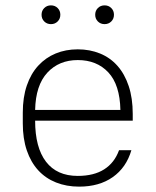

<svg xmlns="http://www.w3.org/2000/svg" viewBox="-20 -690 580 716"><path d="M275 6Q228 6 189 -9.5Q150 -25 122.5 -55Q95 -85 80 -129Q65 -173 65 -230V-270Q65 -327 80 -371Q95 -415 122.5 -445Q150 -475 187.5 -490.5Q225 -506 270 -506Q315 -506 353 -490.5Q391 -475 418 -444.5Q445 -414 460 -369Q475 -324 475 -265V-240H111Q111 -140 151.5 -87Q192 -34 270 -34Q330 -34 368.5 -58.5Q407 -83 424 -130H470Q451 -65 400.5 -29.5Q350 6 275 6ZM270 -466Q200 -466 156.5 -419Q113 -372 111 -280H429Q427 -374 384 -420Q341 -466 270 -466ZM170 -600Q155 -600 145 -610Q135 -620 135 -635Q135 -650 145 -660Q155 -670 170 -670Q185 -670 195 -660Q205 -650 205 -635Q205 -620 195 -610Q185 -600 170 -600ZM370 -600Q355 -600 345 -610Q335 -620 335 -635Q335 -650 345 -660Q355 -670 370 -670Q385 -670 395 -660Q405 -650 405 -635Q405 -620 395 -610Q385 -600 370 -600Z"/></svg>

Font: PT Root UI Light
Style: Regular
Weight: 300
Designer: Vitaly Kuzmin
Foundry: ParaType Ltd.
Version: Version 2.000G